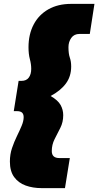

<svg xmlns="http://www.w3.org/2000/svg" viewBox="-20 -760 507 990"><path d="M31 73Q31 36 42 3.5Q53 -29 67 -57.5Q81 -86 91.5 -111Q102 -136 102 -156Q102 -171 94 -179Q86 -187 66 -187H51L76 -343H91Q116 -343 128.5 -360Q141 -377 141 -405Q141 -429 134 -455Q127 -481 127 -516Q127 -583 153.5 -633.5Q180 -684 229.5 -712Q279 -740 347 -740H467L443 -585H390Q362 -585 347.5 -564.5Q333 -544 333 -517Q333 -483 340 -463Q347 -443 347 -417Q347 -366 319.5 -329Q292 -292 241 -265Q279 -243 292.5 -218.5Q306 -194 306 -166Q306 -130 291 -100.5Q276 -71 261.5 -42.5Q247 -14 247 19Q247 55 286 55H340L315 210H195Q149 210 112 196.5Q75 183 53 153Q31 123 31 73Z"/></svg>

Font: Georama Extended Black
Style: Italic
Weight: 900
Width: 7
Italic angle: -9°
Designer: Jean-Baptiste Levee
Foundry: Production Type
Version: Version 1.000